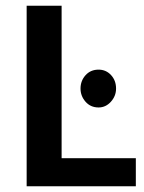

<svg xmlns="http://www.w3.org/2000/svg" viewBox="-20 -650 504 670"><path d="M73 -630H195V-98H454V0H73ZM261 -341Q261 -368 278.5 -387.5Q296 -407 324 -407Q350 -407 367.5 -388Q385 -369 385 -341Q385 -315 367 -295Q349 -275 324 -275Q296 -275 278.5 -295Q261 -315 261 -341Z"/></svg>

Font: Mukta Malar SemiBold
Style: Regular
Weight: 600
Designer: Aadarsh Rajan, Girish Dalvi, Yashodeep Gholap
Foundry: Ek Type
Version: Version 2.538;PS 1.000;hotconv 16.6.51;makeotf.lib2.5.65220;